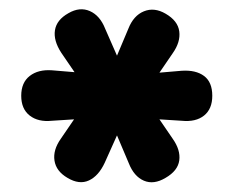

<svg xmlns="http://www.w3.org/2000/svg" viewBox="-20 -724 496 407"><path d="M123 -347Q99 -361 95.5 -383.5Q92 -406 109 -430L137 -471L90 -468Q61 -465 43 -479Q25 -493 25 -521Q25 -549 43 -563Q61 -577 90 -575L138 -571L110 -612Q93 -638 96.5 -660Q100 -682 125 -696Q149 -710 170.5 -700.5Q192 -691 203 -663L228 -606L252 -663Q263 -691 285 -700Q307 -709 331 -695Q357 -680 360 -657.5Q363 -635 346 -611L318 -570L365 -574Q395 -576 412.5 -563Q430 -550 430 -521Q430 -493 412.5 -479Q395 -465 365 -468L318 -471L346 -430Q363 -406 360 -384Q357 -362 331 -347Q306 -332 285 -341Q264 -350 253 -378L228 -437L202 -379Q189 -351 168.5 -341.5Q148 -332 123 -347Z"/></svg>

Font: Chiron GoRound TC H
Style: Regular
Weight: 900
Designer: Ryoko NISHIZUKA 西塚涼子 (kana, bopomofo & ideographs); Paul D. Hunt (Latin, Greek & Cyrillic); Sandoll Communications 산돌커뮤니
Foundry: Adobe
Version: Version 1.000;hotconv 1.1.1;makeotfexe 2.6.0